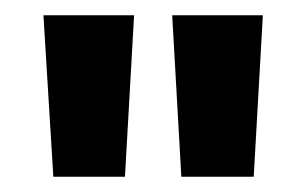

<svg xmlns="http://www.w3.org/2000/svg" viewBox="-20 -775 402 252"><path d="M218 -543 206 -755H325L313 -543ZM50 -543 37 -755H156L144 -543Z"/></svg>

Font: DM Sans 9pt 36pt ExtraBold
Style: Regular
Weight: 800
Version: Version 4.004;gftools[0.9.30]